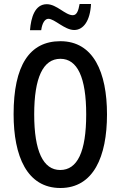

<svg xmlns="http://www.w3.org/2000/svg" viewBox="-20 -930 603 960"><path d="M130 -779H186C191 -816 205 -836 222 -836C253 -836 303 -780 351 -780C397 -780 431 -826 435 -910H378C372 -876 364 -854 344 -854C306 -854 264 -909 214 -909C154 -909 135 -842 130 -779ZM515 -358C515 -569 447 -724 282 -724C127 -724 48 -602 48 -359C48 -149 115 10 282 10C447 10 515 -146 515 -358ZM151 -358C151 -541 195 -636 282 -636C367 -636 411 -543 411 -358C411 -171 367 -80 281 -80C196 -80 151 -174 151 -358Z"/></svg>

Font: Noto Sans Myanmar ExtraCondensed Medium
Style: Regular
Weight: 500
Width: 2
Designer: Monotype Design Team
Foundry: Monotype Imaging Inc.
Version: Version 2.107